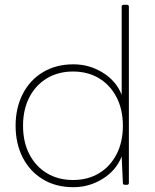

<svg xmlns="http://www.w3.org/2000/svg" viewBox="-20 -770 645 800"><path d="M286 10Q213 10 158.5 -23Q104 -56 74.5 -114Q45 -172 45 -246Q45 -320 74.5 -378Q104 -436 158.5 -469Q213 -502 286 -502Q352 -502 408 -467.5Q464 -433 487 -375V-742Q487 -750 495 -750H509Q517 -750 517 -742V-8Q517 0 509 0H500Q492 0 492 -8L487 -118Q464 -60 408 -25Q352 10 286 10ZM284 -20Q346 -20 392.5 -48Q439 -76 465.5 -127Q492 -178 492 -246Q492 -314 465.5 -365Q439 -416 392.5 -444Q346 -472 284 -472Q223 -472 176 -444Q129 -416 102.5 -365Q76 -314 76 -246Q76 -178 102.5 -127Q129 -76 176 -48Q223 -20 284 -20Z"/></svg>

Font: LINE Seed Sans Thin
Style: Regular
Weight: 250
Designer: LINE VX Design & Dalton Maag Ltd & Sandoll Inc
Foundry: Dalton Maag Ltd
Version: Version 1.003